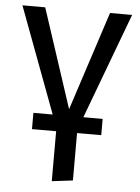

<svg xmlns="http://www.w3.org/2000/svg" viewBox="-53 -569 598 823"><g transform="rotate(5 246.0 -157.0)"><path d="M312 -72H395V-2H291V202L201 213V-2H97V-72H180L10 -527H108L248 -101L387 -527H482Z"/></g></svg>

Font: FiraGOUPP
Style: Medium
Weight: 400
Designer: bBox Type
Foundry: bBox Type GmbH
Version: Version 1.001